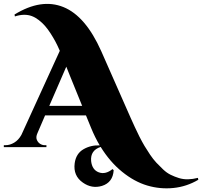

<svg xmlns="http://www.w3.org/2000/svg" viewBox="-59 -770 1058 1005"><path d="M977 161 979 171Q918 207 848.5 214Q779 221 711.5 201Q644 181 580 129Q516 77 468 -1Q413 17 418 73Q423 119 458 132Q493 145 530 115L536 121Q532 185 475 203Q422 219 375 186Q323 150 332 84Q339 34 377.5 11.5Q416 -11 463 -9Q438 -51 418 -100L391 -166H177L137 -73Q128 -53 133.5 -39Q139 -25 150.5 -17.5Q162 -10 175 -10H184V0H-39V-10H-30Q-7 -10 15.5 -23.5Q38 -37 53 -64L254 -504Q243 -530 231.5 -551.5Q220 -573 205.5 -595.5Q191 -618 176.5 -634.5Q162 -651 144 -665Q126 -679 107 -686Q88 -693 65.5 -692.5Q43 -692 19 -684L17 -694Q157 -780 273 -733Q389 -686 471 -502L624 -155Q637 -127 646.5 -105.5Q656 -84 670.5 -55.5Q685 -27 697.5 -6Q710 15 726.5 39.5Q743 64 759.5 81.5Q776 99 795 117Q814 135 834.5 145Q855 155 877.5 162Q900 169 925 168.5Q950 168 977 161ZM199 -216H371L308 -371L288 -421Z"/></svg>

Font: Cinzel Decorative Black
Style: Regular
Weight: 900
Designer: Natanael Gama
Version: Version 1.001;PS 001.001;hotconv 1.0.56;makeotf.lib2.0.21325